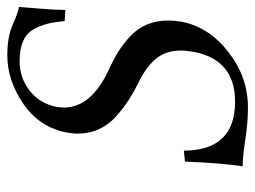

<svg xmlns="http://www.w3.org/2000/svg" viewBox="-108 -590 708 533"><g transform="rotate(-90 246.5 -324.0)"><path d="M493.2 -626Q492.2 -609.9 488.5 -567.4Q484.9 -524.9 484.9 -497.1L454.1 -499Q451.2 -527.8 446.5 -546.9Q441.9 -565.9 430.9 -585.4Q419.9 -605 397.9 -614.5Q376 -624 342.8 -624Q295.9 -624 260.5 -595.9Q225.1 -567.9 215.8 -522Q213.9 -512.2 213.9 -501.5Q213.9 -424.8 319.8 -376Q348.6 -362.8 370.1 -349.4Q391.6 -335.9 412.6 -316.2Q433.6 -296.4 444.6 -270Q455.6 -243.7 455.6 -211.4Q455.6 -194.3 452.1 -173.8Q437 -97.7 367.4 -43.9Q297.9 9.8 214.8 9.8Q171.9 9.8 124.5 2.4Q77.1 -4.9 50.8 -4.9Q59.6 -62 64 -165L94.2 -168Q95.2 -25.9 230 -25.9Q346.2 -25.9 368.2 -139.2Q372.1 -159.7 372.1 -176.3Q372.1 -217.8 350.1 -244.6Q328.1 -271.5 289.1 -291Q257.8 -306.6 235.6 -320.8Q213.4 -335 189.9 -355.7Q166.5 -376.5 154.1 -403.3Q141.6 -430.2 141.6 -461.9Q141.6 -478 145 -495.1Q160.2 -570.3 225.1 -614.3Q290 -658.2 358.9 -658.2Q410.6 -658.2 444.3 -643.1Q478 -627.9 493.2 -626Z"/></g></svg>

Font: Linux Libertine
Style: Italic
Weight: 400
Italic angle: -12°
Designer: Philipp H. Poll
Foundry: Philipp H. Poll
Version: Version 5.1.6 ; ttfautohint (v0.9)